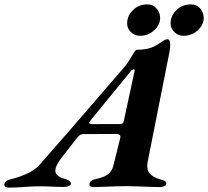

<svg xmlns="http://www.w3.org/2000/svg" viewBox="-86 -852 951 877"><path d="M-43.4 5Q-54.6 5 -60.8 1.6Q-67 -1.8 -65.7 -11.3Q-64.3 -20.9 -56.4 -25.8Q-48.6 -30.7 -37.5 -33.1Q-17.7 -37.8 7 -46.4Q31.8 -54.9 55.5 -68.3Q79.2 -81.8 95.2 -99.8Q161 -174.4 224.1 -247.1Q287.2 -319.9 350 -392.8Q412.7 -465.8 476 -538.7Q493.7 -558.6 505.6 -578.4Q517.5 -598.2 525.5 -611.3Q533.6 -624.5 539.2 -624.5Q564.3 -624.5 587 -629.4Q609.7 -634.4 627.4 -644.9Q643.9 -655.2 657.2 -663.9Q670.4 -672.7 679.5 -672.7Q689.5 -672.7 691.1 -654.8Q692.6 -636.9 687.8 -612.8L588.7 -113.8Q582 -79.7 596.3 -61.3Q610.5 -42.8 646.7 -32.4Q658.6 -29.2 666.2 -25.7Q673.8 -22.2 673.8 -11.9Q673.8 -5.1 663.1 -1.3Q652.4 2.5 642.8 2.5Q623.2 2.5 596.2 1.4Q569.1 0.4 541.2 -0.7Q513.3 -1.8 490.6 -1.8Q471 -1.8 443.9 -1Q416.8 -0.2 389.2 1.1Q361.6 2.5 341.6 2.5Q321.4 2.5 322.5 -12Q323.2 -20.6 331.2 -26.1Q339.2 -31.6 349.7 -33.6Q374.5 -38.8 391 -46.3Q407.4 -53.8 417.9 -66.4Q428.4 -79.1 432.9 -99.7L463.1 -221.2Q465.5 -230.4 460.9 -235.2Q456.3 -240 447.2 -240L295.1 -239.6Q285.6 -239.6 278.6 -234.5Q271.5 -229.3 266 -222.4L196.6 -133.2Q172.9 -102.6 168.1 -83Q163.3 -63.3 175.5 -51.9Q187.7 -40.5 212.6 -34Q222 -31.6 230.2 -26.2Q238.5 -20.8 237.6 -12Q236.8 -5 227.2 -1.6Q217.5 1.8 206.4 1.8Q177 1.8 148.4 0.4Q119.9 -1 90.6 -1Q61.3 -1 24.1 2Q-13 5 -43.4 5ZM340.6 -285.1 460.7 -285.3Q469.2 -285.3 473.6 -288Q477.9 -290.7 479.5 -299.3L526.7 -518.3Q528.8 -525.4 529.2 -530.5Q529.5 -535.6 525.3 -535.6Q523.8 -535.6 519.6 -533.6Q515.4 -531.6 512 -527.7L329.1 -303.8Q320.5 -293.8 321.5 -289.4Q322.6 -285.1 340.6 -285.1ZM752.4 -688.5Q727.4 -688.5 710.3 -705.8Q693.2 -723.2 693.2 -744.3Q693.2 -779.6 719.8 -805.8Q746.3 -832 786.5 -832Q812.3 -832 828.5 -813.3Q844.6 -794.6 844.6 -770.1Q844.6 -748.6 831.8 -730Q819 -711.4 798.1 -700Q777.2 -688.5 752.4 -688.5ZM553.7 -688.5Q528 -688.5 511.4 -705.7Q494.7 -723 494.7 -744.5Q494.7 -780.4 521.5 -806.2Q548.2 -832 587.7 -832Q613 -832 629.1 -813.2Q645.3 -794.5 645.3 -770Q645.3 -738.3 618 -713.4Q590.7 -688.5 553.7 -688.5Z"/></svg>

Font: EB Garamond
Style: Italic
Weight: 400
Italic angle: -17.2°
Designer: Georg Duffner and Octavio Pardo
Foundry: Georg Duffner
Version: Version 1.001